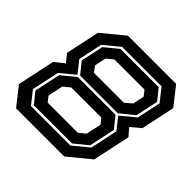

<svg xmlns="http://www.w3.org/2000/svg" viewBox="-185 -865 1030 1030"><g transform="rotate(45 330.0 -350.0)"><path d="M73.5 0 -7.5 -103 38 -316.5 92 -359.5 56.5 -404 97.5 -597 222.5 -700H588L669 -597L628 -404L573.5 -358.5L609.5 -316.5L564 -103L439 0ZM121.5 -65H421L508 -137L541.5 -293L488.5 -360L570 -427L599 -563.5L542 -635.5H242.5L155.5 -563.5L126.5 -427L179 -360L98 -293L64.5 -137ZM192.5 -367 141 -431 168.5 -559.5 244.5 -621.5H534L584 -559.5L556.5 -431L478 -367ZM234 -430H461.5L499.5 -463L513.5 -528L489.5 -558.5H261L224 -528L210 -463ZM129.5 -79 79.5 -141 111 -289 189.5 -353H475L526.5 -289L495 -141L419 -79ZM172 -141.5H400.5L437.5 -172L456 -258L432 -288.5H203.5L166.5 -258L148 -172Z"/></g></svg>

Font: Tourney Expanded Regular
Style: Bold Italic
Weight: 700
Width: 7
Italic angle: -12°
Designer: Tyler Finck
Foundry: Etcetera Type Co
Version: Version 1.010; ttfautohint (v1.8.3)